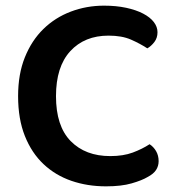

<svg xmlns="http://www.w3.org/2000/svg" viewBox="-20 -643 619 679"><path d="M537 -529Q537 -509 526 -494.5Q515 -480 501 -472Q475 -489 443 -503Q411 -517 364 -517Q279 -517 228.5 -462Q178 -407 178 -303Q178 -197 230 -144Q282 -91 370 -91Q416 -91 449.5 -103.5Q483 -116 509 -133Q523 -124 532 -108.5Q541 -93 541 -73Q541 -56 532 -42Q523 -28 502 -17Q482 -5 445.5 5.5Q409 16 355 16Q289 16 232.5 -3.5Q176 -23 134 -62.5Q92 -102 68 -162Q44 -222 44 -303Q44 -381 68 -440.5Q92 -500 133.5 -540.5Q175 -581 230.5 -602Q286 -623 348 -623Q391 -623 426 -615.5Q461 -608 486 -595Q511 -582 524 -565Q537 -548 537 -529Z"/></svg>

Font: Baloo Paaji 2 SemiBold
Style: Regular
Weight: 600
Designer: Shuchita Grover, Noopur Datye and Ek Type
Foundry: Ek Type
Version: Version 1.640;hotconv 1.0.111;makeotfexe 2.5.65597; ttfautoh